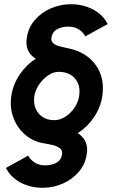

<svg xmlns="http://www.w3.org/2000/svg" viewBox="-20 -765 592 910"><path d="M183 125Q123.5 125 77.2 100.2Q31 75.5 8 31L114 -27.5Q121.5 -10.5 141 3Q160.5 16.5 185.5 18.5Q218.5 20.5 244 8.2Q269.5 -4 274 -33Q277 -51.5 264.2 -61.8Q251.5 -72 231.5 -77Q211.5 -82 193 -85Q139.5 -92.5 100.8 -125.2Q62 -158 43.8 -206.5Q25.5 -255 33.5 -310Q41.5 -364.5 73.2 -411.5Q105 -458.5 149.5 -486.5Q96.5 -520 107 -584Q113.5 -633.5 144.8 -669.8Q176 -706 221.2 -725.5Q266.5 -745 315.5 -745Q374.5 -745 421 -720.2Q467.5 -695.5 490.5 -651L384 -592.5Q376.5 -609.5 357 -623.2Q337.5 -637 312.5 -638.5Q279.5 -640.5 254.2 -628.2Q229 -616 224 -587.5Q221 -569 233.2 -559.2Q245.5 -549.5 264.8 -544.8Q284 -540 303.5 -536Q386.5 -519.5 432 -459.2Q477.5 -399 465 -310Q456.5 -255 424.8 -208.5Q393 -162 348.5 -134Q401.5 -99.5 391.5 -36Q384.5 13.5 353.2 49.8Q322 86 277 105.5Q232 125 183 125ZM237.5 -195.5Q264.5 -195.5 289.8 -211.8Q315 -228 332.8 -254Q350.5 -280 355 -309Q363 -361 335.5 -392.8Q308 -424.5 258 -424.5Q233 -424.5 208.2 -407.8Q183.5 -391 165.5 -364.8Q147.5 -338.5 143 -310Q135.5 -262 162 -228.8Q188.5 -195.5 237.5 -195.5Z"/></svg>

Font: Urbanist
Style: Bold Italic
Weight: 700
Italic angle: -8°
Designer: Corey Hu
Foundry: Corey Hu
Version: Version 1.330; ttfautohint (v1.8.4.7-5d5b)